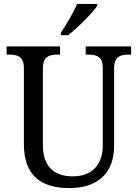

<svg xmlns="http://www.w3.org/2000/svg" viewBox="-20 -951 704 981"><path d="M291 -784V-771H328C379 -810 453 -886 477 -921V-931H374C355 -886 320 -827 291 -784ZM335 10C484 10 563 -72 563 -205V-600C563 -663 596 -672 638 -672H650V-714H418V-672H430C472 -672 505 -663 505 -604V-207C505 -116 456 -50 352 -50C263 -50 199 -94 199 -210V-600C199 -663 232 -672 275 -672H287V-714H14V-672H26C68 -672 102 -663 102 -604V-216C102 -53 190 10 335 10Z"/></svg>

Font: Noto Serif Ethiopic SemiCondensed
Style: Regular
Weight: 400
Width: 4
Designer: Monotype Design Team
Foundry: Monotype Imaging Inc.
Version: Version 2.102